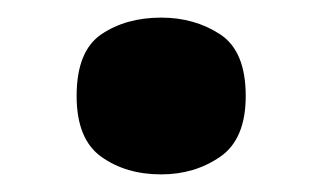

<svg xmlns="http://www.w3.org/2000/svg" viewBox="-20 -463 366 218"><path d="M163 -265Q123 -265 95 -285Q67 -305 67 -354Q67 -405 95 -424Q123 -443 163 -443Q201 -443 230 -424Q259 -405 259 -354Q259 -305 230 -285Q201 -265 163 -265Z"/></svg>

Font: Noto Serif Tamil Black
Style: Regular
Weight: 900
Designer: Indian Type Foundry, Tom Grace, and the Monotype Design Team
Foundry: Monotype Imaging Inc.
Version: Version 2.004; ttfautohint (v1.8.4.7-5d5b)